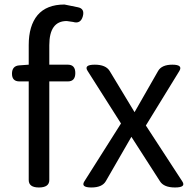

<svg xmlns="http://www.w3.org/2000/svg" viewBox="-20 -829 859 849"><path d="M152 0Q107 0 107 -33V-469H66Q33 -469 33 -503Q33 -538 66 -540L107 -543V-630Q107 -715 146 -762Q186 -809 265 -809L324 -797Q356 -791 346 -756Q336 -722 303 -732L275 -736Q198 -736 198 -629V-543H280Q313 -543 313 -506Q313 -469 280 -469H198V-33Q198 0 152 0Z M353 -27 515 -283 367 -516Q350 -543 399 -543Q448 -543 465 -515L575 -333L679 -515Q695 -543 742 -543Q790 -543 773 -515L625 -274L786 -27Q804 0 754 0Q704 0 687 -28L561 -224L448 -28Q432 0 384 0Q336 0 353 -27Z"/></svg>

Font: Swei Gothic CJK TC Regular
Style: Regular
Weight: 400
Version: Version 2.129